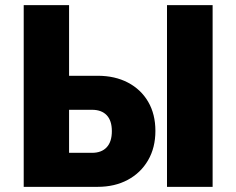

<svg xmlns="http://www.w3.org/2000/svg" viewBox="-20 -725 916 745"><path d="M72 0V-705H248V-431H359Q426 -431 476.5 -404.5Q527 -378 555 -330Q583 -282 583 -217Q583 -152 554.5 -103Q526 -54 475.5 -27Q425 0 359 0ZM248 -132H337Q374 -132 394 -153.5Q414 -175 414 -216Q414 -257 394 -278Q374 -299 337 -299H248ZM628 0V-705H805V0Z"/></svg>

Font: Nunito Sans 7pt Condensed Black
Style: Regular
Weight: 900
Width: 3
Designer: Vernon Adams
Foundry: Vernon Adams
Version: Version 3.101;gftools[0.9.27]